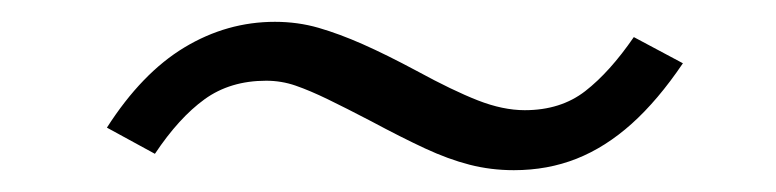

<svg xmlns="http://www.w3.org/2000/svg" viewBox="-20 -372 711 176"><path d="M451 -216Q430 -216 410.5 -221Q391 -226 369.5 -236Q348 -246 320 -261Q297 -273 280.5 -281Q264 -289 251 -293.5Q238 -298 224 -298Q191 -298 167.5 -281Q144 -264 122 -231L78 -255Q110 -305 149 -328.5Q188 -352 232 -352Q253 -352 272 -346.5Q291 -341 312.5 -331.5Q334 -322 362 -307Q395 -289 418 -280Q441 -271 461 -271Q494 -271 516.5 -288.5Q539 -306 561 -338L606 -314Q583 -280 559 -258.5Q535 -237 508.5 -226.5Q482 -216 451 -216Z"/></svg>

Font: Nunito Sans 7pt SemiExpanded Light
Style: Italic
Weight: 300
Width: 6
Italic angle: -9°
Designer: Vernon Adams
Foundry: Vernon Adams
Version: Version 3.101;gftools[0.9.27]